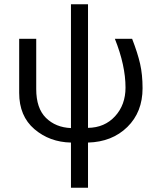

<svg xmlns="http://www.w3.org/2000/svg" viewBox="-20 -664 746 901"><path d="M313 217V5Q213 3 141.5 -58Q70 -119 70 -228V-482H150V-246Q150 -156 195.5 -111Q241 -66 313 -63V-644H393V-64Q471 -65 520 -118.5Q569 -172 569 -253Q569 -357 519 -482H600Q626 -415 637.5 -364.5Q649 -314 649 -250Q649 -138 577.5 -68Q506 2 393 5V217Z"/></svg>

Font: Cantarell
Style: Regular
Weight: 400
Designer: Dave Crossland, Nikolaus Waxweiler, Florian Fecher, Jacques Le Bailly, Eben Sorkin, Alexei Vanyashin, Alexios Zavras, Em
Version: Version 0.303